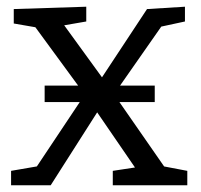

<svg xmlns="http://www.w3.org/2000/svg" viewBox="-20 -552 598 572"><path d="M113 -248V-297H441V-248ZM13 0V-43L106 -59L83 -46L241 -283L261 -287L418 -525L531 -532V-488L443 -469L469 -485L316 -266L298 -262L131 0ZM316 0V-43L395 -55L389 -43L245 -253L75 -485L96 -469L21 -482V-525L237 -532V-488L156 -474L163 -488L301 -298L476 -46L459 -58L538 -43V0Z"/></svg>

Font: Pack4
Style: Regular
Weight: 400
Version: Version 2.002